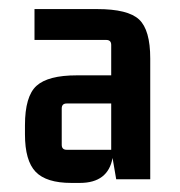

<svg xmlns="http://www.w3.org/2000/svg" viewBox="-20 -688 396 423"><path d="M156 -285H137Q82 -285 58.5 -309.5Q35 -334 35 -392V-412Q35 -476 60.5 -499Q86 -522 149 -522H225V-589Q225 -600 214 -600H56V-668H194Q262 -668 286.5 -645Q311 -622 311 -559V-293H236L228 -340Q218 -285 156 -285ZM225 -358V-460H127Q116 -460 116 -449V-369Q116 -358 127 -358Z"/></svg>

Font: Gemunu Libre SemiBold
Style: Regular
Weight: 600
Designer: Puspanada Ekanayake, Sola Matas, Pathum Egodawatta, Kosala Senevirathne
Foundry: mooniak
Version: Version 1.100